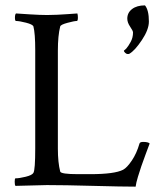

<svg xmlns="http://www.w3.org/2000/svg" viewBox="-20 -697 595 721"><path d="M157.2 -640.6Q176.8 -640.6 195.3 -641.6Q213.9 -642.6 235.4 -644Q256.8 -645.5 270.5 -646.5Q272.5 -640.6 272.5 -631.8Q272.5 -618.2 268.6 -618.2Q258.8 -618.2 233.4 -611.3Q208 -604.5 206.1 -597.7Q197.3 -563.5 197.3 -506.8V-138.7Q197.3 -86.9 206.1 -52.7Q209 -43 272.5 -43H319.3Q410.2 -43 442.4 -59.6Q457 -67.4 475.1 -94.2Q493.2 -121.1 503.9 -158.2Q505.9 -164.1 517.6 -164.1Q536.1 -164.1 542 -158.2Q537.1 -145.5 526.9 -117.7Q516.6 -89.8 510.7 -72.8Q504.9 -55.7 498 -33.2Q491.2 -10.7 489.3 3.9Q438.5 3.9 330.6 1Q222.7 -2 156.2 -2L38.1 1Q35.2 -2 35.2 -14.6Q35.2 -27.3 38.1 -27.3Q51.8 -27.3 76.2 -33.2Q100.6 -39.1 105.5 -47.9Q112.3 -59.6 112.3 -139.6V-508.8Q112.3 -571.3 105.5 -597.7Q102.5 -605.5 77.6 -611.8Q52.7 -618.2 40 -618.2Q36.1 -618.2 36.1 -630.9Q36.1 -642.6 40 -646.5Q52.7 -645.5 91.8 -643.1Q130.9 -640.6 157.2 -640.6ZM458 -627Q458 -649.4 476.1 -663.1Q494.1 -676.8 524.4 -676.8Q539.1 -659.2 539.1 -616.2Q539.1 -585.9 512.7 -546.4Q486.3 -506.8 465.8 -495.1Q464.8 -494.1 459 -494.1Q455.1 -494.1 450.2 -498.5Q445.3 -502.9 445.3 -506.8L454.1 -514.6Q461.9 -523.4 470.7 -539.6Q479.5 -555.7 479.5 -575.2Q479.5 -581.1 468.8 -596.7Q458 -612.3 458 -627Z"/></svg>

Font: Crimson Text
Style: Roman
Weight: 400
Version: Version 0.13